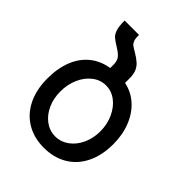

<svg xmlns="http://www.w3.org/2000/svg" viewBox="-225 -916 1051 1051"><g transform="rotate(45 300.0 -391.0)"><path d="M44.5 -271Q44.5 -350.5 68.5 -410.5Q92.5 -470.5 138 -507.2Q183.5 -544 247.5 -554.5V-578.5Q247.5 -608 235.5 -624.5Q223.5 -641 195.5 -658Q162.5 -678.5 149 -690Q135.5 -701.5 127.2 -725.5Q119 -749.5 119.5 -794H230.5Q230 -767.5 235.2 -753Q240.5 -738.5 249.2 -731.5Q258 -724.5 280.5 -711.5Q311 -693.5 328.2 -677.8Q345.5 -662 354 -641Q362.5 -620 362.5 -589V-554Q419.5 -542.5 463 -503.8Q506.5 -465 530.5 -404.8Q554.5 -344.5 554.5 -271Q554.5 -185 523 -121Q491.5 -57 433.8 -22.8Q376 11.5 299 11.5Q222.5 11.5 165 -22.8Q107.5 -57 76 -120.8Q44.5 -184.5 44.5 -271ZM454.5 -271Q454.5 -324.5 433.8 -370.5Q413 -416.5 377.5 -443.8Q342 -471 299 -471Q256 -471 220.8 -444Q185.5 -417 165.2 -371Q145 -325 145 -271Q145 -217 165.2 -172.5Q185.5 -128 220.8 -102.2Q256 -76.5 299 -76.5Q342 -76.5 377.8 -102.5Q413.5 -128.5 434 -173Q454.5 -217.5 454.5 -271Z"/></g></svg>

Font: JuliaMono Medium
Style: Regular
Weight: 500
Monospace: yes
Designer: cormullion
Foundry: corm
Version: Version 0.054; ttfautohint (v1.8.4)